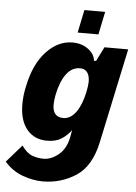

<svg xmlns="http://www.w3.org/2000/svg" viewBox="-100 -735 683 967"><g transform="rotate(5 241.5 -251.0)"><path d="M524 -512 423 -37Q397 89 321 138.5Q245 188 153 188Q103 188 50 168.5Q-3 149 -41 105L36 17Q62 54 90 64Q118 74 147 74Q185 74 222 44Q259 14 271 -43L278 -82Q256 -53 228 -35.5Q200 -18 156 -18Q92 -18 54.5 -63.5Q17 -109 17 -190Q17 -237 28 -284Q51 -396 110 -459Q169 -522 242 -522Q290 -522 322.5 -497Q355 -472 357 -440H368L404 -512ZM340 -332Q340 -363 327.5 -379.5Q315 -396 291 -396Q250 -396 222 -358.5Q194 -321 180 -254Q174 -224 174 -202Q174 -139 228 -139Q265 -139 292 -176.5Q319 -214 333 -279Q340 -314 340 -332ZM287 -690H392L368 -574H263Z"/></g></svg>

Font: Decalotype ExtraBold Italic
Style: Regular
Weight: 800
Italic angle: -12°
Designer: Alfredo Marco Pradil
Foundry: Alfredo Marco Pradil
Version: Version 1.0